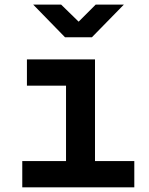

<svg xmlns="http://www.w3.org/2000/svg" viewBox="-20 -805 639 825"><path d="M259.3 -645 122.6 -785.2H242.7L317.9 -711.9L391.1 -785.2H512.2L375 -645ZM75.7 0V-112.8H263.7V-437H95.7V-549.8H388.2V-112.8H557.1V0Z"/></svg>

Font: UDEV Gothic 35
Style: Bold
Weight: 700
Version: v2.1.0; ttfautohint (v1.8.4.7-5d5b-dirty) -l 6 -r 45 -G 200 